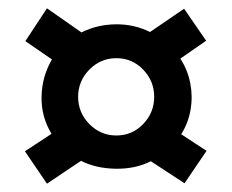

<svg xmlns="http://www.w3.org/2000/svg" viewBox="-20 -528 559 462"><path d="M93 -86 40 -164 104 -206Q79 -247 80 -295.5Q81 -344 105 -385L41 -429L93 -508L176 -450Q214 -469 258.5 -469.5Q303 -470 341 -451L423 -507L476 -430L414 -387Q432 -359 438 -327Q444 -295 438.5 -263.5Q433 -232 416 -205L477 -165L424 -87L343 -140Q305 -121 257.5 -122Q210 -123 175 -141ZM260 -202Q298 -202 324.5 -229.5Q351 -257 351 -295Q351 -333 324.5 -360.5Q298 -388 260 -388Q222 -388 195 -360.5Q168 -333 168 -295Q168 -257 195 -229.5Q222 -202 260 -202Z"/></svg>

Font: Podkova
Style: Bold
Weight: 700
Designer: Ilya Yudin
Foundry: Cyreal (www.cyreal.org)
Version: Version 2.102; ttfautohint (v1.8.1.43-b0c9)